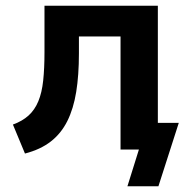

<svg xmlns="http://www.w3.org/2000/svg" viewBox="-20 -521 680 669"><path d="M424 128 464 0H406V-93H603L532 128ZM67 14 25 -87Q58 -99 79.5 -118.5Q101 -138 113.5 -168Q126 -198 130.5 -240.5Q135 -283 135 -339V-501H530V0H400V-394H255V-335Q255 -259 245.5 -200.5Q236 -142 214.5 -99Q193 -56 157 -28Q121 0 67 14Z"/></svg>

Font: Nunito Sans 7pt SemiCondensed
Style: Bold
Weight: 700
Width: 4
Designer: Vernon Adams
Foundry: Vernon Adams
Version: Version 3.101;gftools[0.9.27]